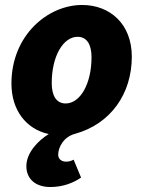

<svg xmlns="http://www.w3.org/2000/svg" viewBox="-20 -532 578 772"><path d="M182 220C232 220 274 204 306 182L276 110C268 114 260 118 246 118C228 118 214 108 214 90C214 60 236 18 282 6C426 -34 510 -156 510 -304C510 -436 422 -512 310 -512C172 -512 26 -390 26 -196C26 -90 84 -13 176 7C132 34 86 83 86 136C86 190 126 220 182 220ZM244 -116C206 -116 188 -148 188 -198C188 -306 234 -384 292 -384C330 -384 348 -352 348 -302C348 -194 302 -116 244 -116Z"/></svg>

Font: Source Sans Pro Black
Style: Italic
Weight: 900
Italic angle: -11°
Designer: Paul D. Hunt
Foundry: Adobe Systems Incorporated
Version: Version 3.006;hotconv 1.0.111;makeotfexe 2.5.65597